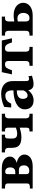

<svg xmlns="http://www.w3.org/2000/svg" viewBox="1268 -1824 571 3146"><g transform="rotate(-90 1553.0 -250.5)"><path d="M37 0H403C538 0 594 -67 594 -135C594 -188 555 -243 457 -261C523 -279 561 -322 561 -372C561 -439 503 -506 370 -506H37V-453H64C103 -453 120 -440 120 -411V-88C120 -59 103 -46 64 -46H37ZM273 -108V-226H335C399 -226 417 -187 417 -142C417 -95 388 -56 330 -56H320C289 -56 273 -72 273 -108ZM273 -285V-405C273 -436 282 -450 310 -450H315C361 -450 384 -413 384 -368C384 -322 362 -285 308 -285Z M880 -185C935 -185 983 -197 1035 -212V-111C1035 -74 1028 -53 998 -53H972V0H1263V-53H1235C1205 -53 1188 -74 1188 -111V-395C1188 -432 1205 -453 1235 -453H1263V-506H972V-453H998C1028 -453 1035 -432 1035 -395V-275C1004 -263 969 -254 930 -254C888 -254 857 -274 857 -330V-395C857 -432 864 -453 894 -453H920V-506H629V-453H657C687 -453 704 -432 704 -395V-343C704 -236 747 -185 880 -185Z M1592 -516C1522 -516 1445 -500 1375 -467L1365 -352H1427C1456 -411 1492 -448 1560 -448C1613 -448 1645 -412 1645 -342V-315C1481 -314 1335 -253 1335 -130C1335 -37 1392 15 1481 15C1549 15 1607 -18 1647 -73C1656 -20 1687 14 1745 14C1781 14 1809 11 1886 -11L1877 -70C1856 -61 1844 -59 1831 -59C1810 -59 1798 -76 1798 -107V-331C1798 -452 1715 -516 1592 -516ZM1506 -158C1506 -233 1560 -259 1645 -260V-148C1625 -107 1596 -83 1562 -83C1529 -83 1506 -111 1506 -158Z M2463 -506H1944L1908 -340H1976L1981 -355C2001 -414 2018 -453 2068 -453H2080C2110 -453 2127 -435 2127 -398V-111C2127 -74 2110 -53 2080 -53H2048V0H2359V-53H2327C2297 -53 2280 -74 2280 -111V-398C2280 -435 2297 -453 2327 -453H2339C2389 -453 2406 -414 2426 -355L2431 -340H2499Z M2543 0H2875C3013 0 3081 -74 3081 -155C3081 -236 3013 -312 2875 -312C2853 -312 2819 -310 2775 -301V-395C2775 -432 2792 -453 2822 -453H2854V-506H2543V-453H2575C2605 -453 2622 -432 2622 -395V-111C2622 -74 2605 -53 2575 -53H2543ZM2775 -111V-244C2798 -249 2815 -250 2827 -250C2886 -250 2915 -205 2915 -155C2915 -100 2888 -53 2834 -53H2822C2792 -53 2775 -74 2775 -111Z"/></g></svg>

Font: LT Superior Serif ExtraBold
Style: Regular
Weight: 800
Designer: Daniel Lyons
Foundry: LyonsType
Version: Version 2.120;FEAKit 1.0